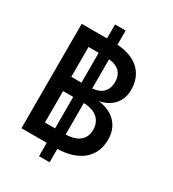

<svg xmlns="http://www.w3.org/2000/svg" viewBox="-211 -922 1022 1131"><g transform="rotate(30 300.0 -357.0)"><path d="M62 0V-710H234V-805H306V-709Q406 -701 457.5 -651Q509 -601 509 -517Q509 -459 473.5 -418Q438 -377 376 -366Q455 -356 496.5 -311Q538 -266 538 -197Q538 -106 476.5 -54.5Q415 -3 306 0V91H234V0ZM165 -409H234V-612H165ZM404 -510Q404 -599 306 -610V-411Q356 -416 380 -442Q404 -468 404 -510ZM165 -98H234V-312H165ZM433 -202Q433 -252 400.5 -281Q368 -310 306 -312V-98Q370 -100 401.5 -127.5Q433 -155 433 -202Z"/></g></svg>

Font: Geist Mono Medium
Style: Regular
Weight: 500
Monospace: yes
Designer: Basement.studio, Andrés Briganti, Mateo Zaragoza
Foundry: Basement.studio, Vercel, Andrés Briganti, Guido Ferreyra, Mateo Zaragoza
Version: Version 1.500; ttfautohint (v1.8.4.7-5d5b)